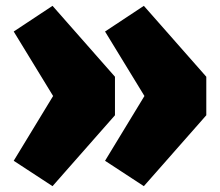

<svg xmlns="http://www.w3.org/2000/svg" viewBox="-20 -635 754 658"><path d="M160 -615 27 -527 162 -306 27 -84 160 3 374 -240V-372ZM473 -615 340 -527 475 -306 340 -84 473 3 687 -240V-372Z"/></svg>

Font: Glow Sans SC Normal Heavy
Style: Regular
Weight: 900
Designer: Ryoko NISHIZUKA (kana, bopomofo & ideographs); Paul D. Hunt (Latin, Greek & Cyrillic); Sandoll Communications, Soo-young
Version: Version 0.93